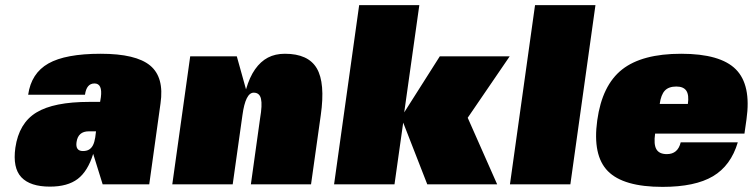

<svg xmlns="http://www.w3.org/2000/svg" viewBox="-20 -720 2941 750"><path d="M381 0 344 -119Q323 -51 283.5 -21Q244 9 175 9Q98 9 63.5 -27.5Q29 -64 40 -143Q54 -239 122 -280.5Q190 -322 329 -322H371L374 -340Q381 -394 349 -394Q318 -394 312 -350H90Q102 -434 169 -472Q236 -510 373.5 -510Q511 -510 566.5 -464Q622 -418 607 -316L563 0ZM327 -207Q285 -207 279 -165Q274 -130 304 -130Q318 -130 327.5 -135.5Q337 -141 343 -152.5Q349 -164 352 -183L355 -207Z M905 -500 941 -371Q955 -419 976.5 -449.5Q998 -480 1026.5 -495Q1055 -510 1093 -510Q1184 -510 1217.5 -453Q1251 -396 1233 -270L1195 0H960L996 -258Q1005 -310 999.5 -334Q994 -358 971 -358Q939 -358 927 -270L889 0H653L723 -500Z M1618 -700 1559 -281 1698 -500H1971L1807 -260L1922 0H1649L1555 -241L1521 0H1285L1383 -700Z M1972 0 2070 -700H2306L2208 0Z M2888 -198H2539Q2533 -156 2544 -137Q2555 -118 2585 -118Q2628 -118 2639 -164H2862Q2835 -73 2765 -31.5Q2695 10 2568 10Q2415 10 2354.5 -51.5Q2294 -113 2313 -250Q2332 -387 2410 -448.5Q2488 -510 2641 -510Q2794 -510 2854.5 -449Q2915 -388 2896 -254ZM2622 -382Q2592 -382 2577 -366Q2562 -350 2557 -314H2667Q2672 -349 2661 -365.5Q2650 -382 2622 -382Z"/></svg>

Font: Fivo Sans Modern ExtBlk
Style: Regular
Weight: 900
Designer: Alexander Slobzheninov
Foundry: Alexander Slobzheninov
Version: 1.0